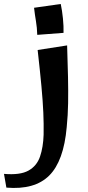

<svg xmlns="http://www.w3.org/2000/svg" viewBox="-122 -698 440 964"><path d="M65 -523Q64 -560 58.5 -592Q53 -624 49 -659L183 -678Q190 -645 194 -605.5Q198 -566 197 -533ZM213 -60Q198 111 125 183.5Q52 256 -90 244L-102 175Q-21 182 21 158.5Q63 135 79 88Q95 41 97 -22Q98 -75 95.5 -132.5Q93 -190 86 -265.5Q79 -341 67 -447L215 -470Q218 -381 219.5 -310.5Q221 -240 220 -180Q219 -120 213 -60Z"/></svg>

Font: Marhey
Style: Regular
Weight: 400
Designer: Nur Syamsi & Bustanul Arifin
Foundry: Namelatype
Version: Version 1.000; ttfautohint (v1.8.4.7-5d5b)